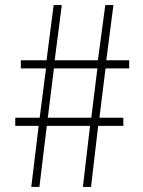

<svg xmlns="http://www.w3.org/2000/svg" viewBox="-20 -735 561 755"><path d="M103 0H135L164 -240H334L306 0H338L366 -240H465V-272H371L395 -466H488V-498H398L426 -715H394L365 -498H195L223 -715H191L163 -498H62V-466H161L136 -272H40V-240H132ZM168 -272 192 -466H363L339 -272Z"/></svg>

Font: Noto Sans T Chinese Thin
Style: Regular
Weight: 100
Designer: Ryoko NISHIZUKA (kana & ideographs); Paul D. Hunt (Latin, Greek & Cyrillic); Wenlong ZHANG (bopomofo); Sandoll Communica
Foundry: Adobe Systems Incorporated
Version: Version 1.000;PS 1;hotconv 1.0.78;makeotf.lib2.5.61930